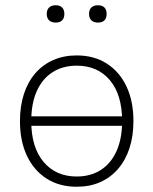

<svg xmlns="http://www.w3.org/2000/svg" viewBox="-20 -703 584 731"><path d="M272 8Q206 8 157.5 -23Q109 -54 82.5 -110Q56 -166 56 -242Q56 -299 71 -345Q86 -391 114.5 -424Q143 -457 183 -474.5Q223 -492 272 -492Q338 -492 386.5 -461Q435 -430 461.5 -374Q488 -318 488 -242Q488 -185 473 -139Q458 -93 429.5 -60Q401 -27 361.5 -9.5Q322 8 272 8ZM272 -31Q325 -31 364 -56Q403 -81 424 -128.5Q445 -176 445 -242Q445 -342 398.5 -397.5Q352 -453 272 -453Q219 -453 180 -428Q141 -403 120 -356Q99 -309 99 -242Q99 -142 146 -86.5Q193 -31 272 -31ZM77 -224V-260H467V-224ZM353 -617Q337 -617 328 -625.5Q319 -634 319 -650Q319 -666 328 -674.5Q337 -683 353 -683Q369 -683 377.5 -674.5Q386 -666 386 -650Q386 -634 377.5 -625.5Q369 -617 353 -617ZM192 -617Q176 -617 167 -625.5Q158 -634 158 -650Q158 -666 167 -674.5Q176 -683 192 -683Q208 -683 216.5 -674.5Q225 -666 225 -650Q225 -634 216.5 -625.5Q208 -617 192 -617Z"/></svg>

Font: Nunito ExtraLight
Style: Regular
Weight: 200
Designer: Vernon Adams
Foundry: Vernon Adams
Version: Version 3.602;April 4, 2023;FontCreator 14.0.0.2856 64-bit